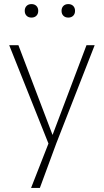

<svg xmlns="http://www.w3.org/2000/svg" viewBox="-20 -702 509 939"><path d="M338 -625Q329 -616 314 -616Q299 -616 290 -625Q281 -634 281 -649Q281 -664 290 -673Q299 -682 314 -682Q329 -682 338 -673Q347 -664 347 -649Q347 -634 338 -625ZM158 -625Q149 -616 134 -616Q119 -616 110 -625Q101 -634 101 -649Q101 -664 110 -673Q119 -682 134 -682Q149 -682 158 -673Q167 -664 167 -649Q167 -634 158 -625ZM132 217 217 0 25 -481H70L237 -42L403 -481H443L255 0L175 217Z"/></svg>

Font: Cantarell Light
Style: Regular
Weight: 300
Designer: Dave Crossland, Nikolaus Waxweiler, Florian Fecher, Jacques Le Bailly, Eben Sorkin, Alexei Vanyashin, Alexios Zavras, Em
Version: Version 0.303